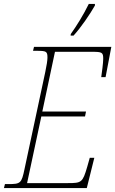

<svg xmlns="http://www.w3.org/2000/svg" viewBox="-39 -951 583 971"><path d="M318 -771H333C372 -814 416 -879 441 -923V-931H410C383 -876 349 -821 319 -779ZM-19 0H400L438 -153H415L402 -107C379 -28 373 -25 305 -25H98L170 -362H391L396 -387H175L239 -689H426C478 -689 483 -686 483 -653C483 -633 476 -582 473 -561H495L524 -714H133L128 -694H147C196 -694 201 -691 201 -659C201 -647 197 -619 190 -587L85 -96C70 -24 65 -20 3 -20H-14Z"/></svg>

Font: Noto Serif Condensed Thin
Style: Italic
Weight: 100
Width: 3
Italic angle: -12°
Designer: Monotype Design Team
Foundry: Monotype Imaging Inc.
Version: Version 2.013